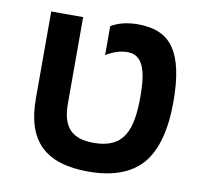

<svg xmlns="http://www.w3.org/2000/svg" viewBox="-72 -694 833 782"><g transform="rotate(10 344.0 -303.0)"><path d="M342 10C443 10 517 -18 564 -72C610 -126 634 -212 634 -330C634 -430 619 -503 588 -548C558 -594 508 -616 438 -616C395 -616 357 -607 327 -589V-469C358 -488 387 -497 416 -497C475 -497 498 -442 498 -329C498 -191 470 -109 343 -109C251 -109 212 -152 212 -249V-606H80V-246C80 -72 162 10 342 10Z"/></g></svg>

Font: Noto Sans Hebrew Droid
Style: Bold
Weight: 700
Designer: Monotype Design Team
Foundry: Monotype Imaging Inc.
Version: Version 1.100